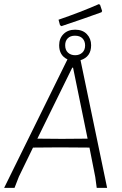

<svg xmlns="http://www.w3.org/2000/svg" viewBox="-30 -905 588 925"><path d="M446 -885 452 -882 462 -852 459 -846Q377 -816 266 -779L259 -784L252 -810Q357 -846 446 -885ZM332 -762Q368 -762 388.5 -740.5Q409 -719 409 -687Q409 -631 358 -615L486 0H436L429 -52L401 -194L258 -195L129 -194L61 -54L40 0H-10L295 -619Q255 -638 255 -687Q255 -720 276 -741Q297 -762 332 -762ZM331 -733Q309 -733 296.5 -720.5Q284 -708 284 -687Q284 -664 297.5 -651.5Q311 -639 332 -639Q353 -639 366.5 -651.5Q380 -664 380 -686Q380 -707 367.5 -720Q355 -733 331 -733ZM318 -579 150 -237 268 -236 392 -237 322 -579Z"/></svg>

Font: Alegreya Sans Light
Style: Italic
Weight: 300
Italic angle: -7°
Designer: Juan Pablo del Peral
Foundry: Huerta Tipografica
Version: Version 2.007